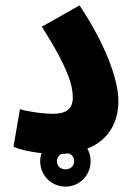

<svg xmlns="http://www.w3.org/2000/svg" viewBox="-20 -565 494 712"><path d="M316 33C316 16 312 0 304 -14C386 -46 419 -116 419 -190C419 -272 369 -404 275 -545L135 -466C235 -310 250 -244 250 -204C250 -158 222 -143 175 -143C146 -143 92 -149 54 -160L30 -21C56 -9 97 -1 134 3C131 12 129 22 129 33C129 85 170 127 223 127C275 127 316 85 316 33ZM191 33C191 21 198 10 208 6C217 5 225 5 234 4C246 7 255 18 255 33C255 51 241 63 223 63C205 63 191 51 191 33Z"/></svg>

Font: Noto Sans Arabic UI ExtraCondensed Extra
Style: Regular
Weight: 800
Width: 3
Designer: Nadine Chahine - Monotype Design Team
Foundry: Monotype Imaging Inc.
Version: Version 1.900